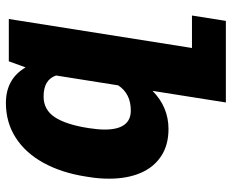

<svg xmlns="http://www.w3.org/2000/svg" viewBox="-87 -491 781 647"><g transform="rotate(-90 303.5 -167.5)"><path d="M574.7 88.9 556.6 203.1H281.7L320.8 -43.9Q266.1 9.8 192.4 9.8Q137.7 9.8 100.1 -15.4Q62.5 -40.5 43.7 -85.4Q24.9 -130.4 24.9 -189.9Q24.9 -225.1 30.3 -257.3L32.2 -269.5Q44.9 -350.6 78.1 -411.1Q111.3 -471.7 162.8 -504.9Q214.4 -538.1 279.8 -538.1Q361.3 -538.1 399.9 -471.7L420.4 -528.3H563L465.3 88.9ZM339.4 -159.7 372.6 -369.1Q358.4 -411.1 301.8 -411.1Q256.8 -411.1 231.9 -373Q207 -335 195.3 -259.3Q190.4 -227.5 190.4 -205.1Q190.4 -117.2 254.4 -117.2Q311.5 -117.2 339.4 -159.7Z"/></g></svg>

Font: Mardoto Black
Style: Italic
Weight: 900
Italic angle: -12°
Designer: Christian Robertson, Vahan Hovhannisyan
Foundry: Google
Version: Version 1.000